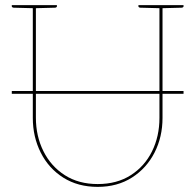

<svg xmlns="http://www.w3.org/2000/svg" viewBox="-20 -720 762 749"><path d="M26 -354V-365H696V-354ZM361 9Q284 9 227 -27Q170 -63 139 -124.5Q108 -186 108 -260V-700H120V-261Q120 -189 149.5 -130Q179 -71 233 -36.5Q287 -2 361 -2Q436 -2 490 -36.5Q544 -71 573 -129.5Q602 -188 602 -260V-700H614V-260Q614 -186 583 -125Q552 -64 495 -27.5Q438 9 361 9ZM111 -700 110 -688 33 -690Q31 -690 28.5 -691.5Q26 -693 26 -695V-700ZM202 -700V-695Q202 -693 199.5 -691.5Q197 -690 195 -690L118 -688L117 -700ZM605 -700 604 -688 527 -690Q525 -690 522.5 -691.5Q520 -693 520 -695V-700ZM696 -700V-695Q696 -693 693.5 -691.5Q691 -690 689 -690L612 -688L611 -700Z"/></svg>

Font: Aleo Thin
Style: Regular
Weight: 250
Designer: Alessio Laiso
Foundry: Alessio Laiso
Version: Version 2.001;gftools[0.9.29]